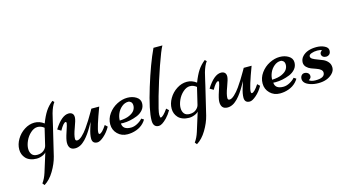

<svg xmlns="http://www.w3.org/2000/svg" viewBox="-93 -1023 3006 1642"><g transform="rotate(-15 1410.0 -202.5)"><path d="M129.4 243.2 114.7 225.1Q139.6 191.4 155.3 142.3Q170.9 93.3 185.3 46.4Q199.7 -0.5 207.5 -24.9Q201.2 -15.6 184.6 -7.3Q154.3 7.8 123.5 7.8Q92.8 7.8 67.6 -2Q42.5 -11.7 27.8 -28.3Q-1.5 -60.5 -1.5 -106Q-1.5 -151.4 24.2 -195.3Q49.8 -239.3 93 -267.1Q136.2 -294.9 182.4 -294.9Q228.5 -294.9 266.6 -265.1Q290.5 -327.6 315.7 -366Q340.8 -404.3 379.9 -435.1L394 -421.4Q370.6 -390.6 354 -331.5Q349.1 -314 339.6 -271.2Q330.1 -228.5 327.6 -219.2L268.6 27.8Q253.4 88.4 216.1 150.9Q178.7 213.4 129.4 243.2ZM220.7 -80.1 256.3 -230Q229.5 -252 198.5 -252Q167.5 -252 137.5 -225.3Q107.4 -198.7 90.6 -161.1Q73.7 -123.5 73.7 -92.3Q73.7 -61 89.1 -41.7Q104.5 -22.5 136.7 -22.5Q172.4 -22.5 194.1 -40.8Q215.8 -59.1 220.7 -80.1Z M754.4 -284.2Q689 -109.9 689 -72.8Q689 -57.1 696.8 -57.1Q718.3 -57.1 759.3 -119.6L780.3 -99.6Q754.4 -53.2 719 -22.7Q683.6 7.8 661.6 7.8Q616.2 7.8 616.2 -38.1Q616.2 -73.7 632.8 -125Q649.4 -176.3 649.4 -176.8Q647 -172.4 637.7 -156.5Q628.4 -140.6 624 -132.8Q619.6 -125 609.6 -109.1Q599.6 -93.3 593 -84.2Q586.4 -75.2 575.4 -61Q564.5 -46.9 555.9 -38.6Q547.4 -30.3 535.6 -20.3Q523.9 -10.3 513.2 -4.9Q488.8 7.8 465.3 7.8Q407.2 7.8 407.2 -56.2Q407.2 -85.4 428.2 -147.2Q449.2 -209 449.2 -220Q449.2 -231 442.4 -231Q422.9 -231 388.2 -168.9L356.4 -188Q423.3 -294.9 485.4 -294.9Q505.9 -294.9 518.1 -283.4Q530.3 -272 529.5 -248.3Q528.8 -224.6 505.6 -163.8Q482.4 -103 482.4 -70.8Q482.4 -53.2 498.5 -53.2Q517.1 -53.2 542.7 -76.9Q568.4 -100.6 592.3 -134.8Q630.4 -188.5 671.4 -260.7L684.6 -284.2Z M896 -96.2Q898.9 -40 971.7 -40Q998.5 -40 1027.6 -55.4Q1056.6 -70.8 1074.7 -91.8L1095.7 -78.1Q1055.2 -10.3 966.3 4.9Q946.8 7.8 928.7 7.8Q876 7.8 840.8 -27.1Q805.7 -62 805.7 -112.3Q805.7 -162.6 836.4 -205.3Q867.2 -248 913.3 -271.5Q959.5 -294.9 1004.4 -294.9Q1049.3 -294.9 1082.3 -274.4Q1115.2 -253.9 1116 -219.2Q1116.7 -184.6 1095.7 -159.4Q1074.7 -134.3 1042.5 -121.1Q978.5 -95.2 917 -95.2ZM893.1 -123Q947.3 -125 980.2 -140.4Q1013.2 -155.8 1026.1 -175.5Q1039.1 -195.3 1039.1 -217Q1039.1 -238.8 1027.8 -249.3Q1016.6 -259.8 1003.9 -259.8Q972.7 -259.8 946.5 -238Q920.4 -216.3 906.7 -185.3Q893.1 -154.3 893.1 -123Z M1332.5 -649.4H1411.6Q1390.6 -613.3 1347.2 -489Q1303.7 -364.7 1267.8 -239Q1231.9 -113.3 1231.9 -85.2Q1231.9 -57.1 1238.8 -57.1Q1259.3 -57.1 1302.7 -119.1L1323.2 -99.6Q1301.8 -62.5 1276.9 -37.1Q1232.9 7.8 1205.6 7.8Q1155.8 7.8 1155.8 -52.2Q1155.8 -141.6 1215.1 -334Q1274.4 -526.4 1332.5 -649.4Z M1478.5 243.2 1463.9 225.1Q1488.8 191.4 1504.4 142.3Q1520 93.3 1534.4 46.4Q1548.8 -0.5 1556.6 -24.9Q1550.3 -15.6 1533.7 -7.3Q1503.4 7.8 1472.7 7.8Q1441.9 7.8 1416.7 -2Q1391.6 -11.7 1377 -28.3Q1347.7 -60.5 1347.7 -106Q1347.7 -151.4 1373.3 -195.3Q1398.9 -239.3 1442.1 -267.1Q1485.4 -294.9 1531.5 -294.9Q1577.6 -294.9 1615.7 -265.1Q1639.6 -327.6 1664.8 -366Q1689.9 -404.3 1729 -435.1L1743.2 -421.4Q1719.7 -390.6 1703.1 -331.5Q1698.2 -314 1688.7 -271.2Q1679.2 -228.5 1676.8 -219.2L1617.7 27.8Q1602.5 88.4 1565.2 150.9Q1527.8 213.4 1478.5 243.2ZM1569.8 -80.1 1605.5 -230Q1578.6 -252 1547.6 -252Q1516.6 -252 1486.6 -225.3Q1456.5 -198.7 1439.7 -161.1Q1422.9 -123.5 1422.9 -92.3Q1422.9 -61 1438.2 -41.7Q1453.6 -22.5 1485.8 -22.5Q1521.5 -22.5 1543.2 -40.8Q1564.9 -59.1 1569.8 -80.1Z M2103.5 -284.2Q2038.1 -109.9 2038.1 -72.8Q2038.1 -57.1 2045.9 -57.1Q2067.4 -57.1 2108.4 -119.6L2129.4 -99.6Q2103.5 -53.2 2068.1 -22.7Q2032.7 7.8 2010.7 7.8Q1965.3 7.8 1965.3 -38.1Q1965.3 -73.7 1981.9 -125Q1998.5 -176.3 1998.5 -176.8Q1996.1 -172.4 1986.8 -156.5Q1977.5 -140.6 1973.1 -132.8Q1968.8 -125 1958.7 -109.1Q1948.7 -93.3 1942.1 -84.2Q1935.5 -75.2 1924.6 -61Q1913.6 -46.9 1905 -38.6Q1896.5 -30.3 1884.8 -20.3Q1873 -10.3 1862.3 -4.9Q1837.9 7.8 1814.5 7.8Q1756.3 7.8 1756.3 -56.2Q1756.3 -85.4 1777.3 -147.2Q1798.3 -209 1798.3 -220Q1798.3 -231 1791.5 -231Q1772 -231 1737.3 -168.9L1705.6 -188Q1772.5 -294.9 1834.5 -294.9Q1855 -294.9 1867.2 -283.4Q1879.4 -272 1878.7 -248.3Q1877.9 -224.6 1854.7 -163.8Q1831.5 -103 1831.5 -70.8Q1831.5 -53.2 1847.7 -53.2Q1866.2 -53.2 1891.8 -76.9Q1917.5 -100.6 1941.4 -134.8Q1979.5 -188.5 2020.5 -260.7L2033.7 -284.2Z M2245.1 -96.2Q2248 -40 2320.8 -40Q2347.7 -40 2376.7 -55.4Q2405.8 -70.8 2423.8 -91.8L2444.8 -78.1Q2404.3 -10.3 2315.4 4.9Q2295.9 7.8 2277.8 7.8Q2225.1 7.8 2189.9 -27.1Q2154.8 -62 2154.8 -112.3Q2154.8 -162.6 2185.5 -205.3Q2216.3 -248 2262.5 -271.5Q2308.6 -294.9 2353.5 -294.9Q2398.4 -294.9 2431.4 -274.4Q2464.4 -253.9 2465.1 -219.2Q2465.8 -184.6 2444.8 -159.4Q2423.8 -134.3 2391.6 -121.1Q2327.6 -95.2 2266.1 -95.2ZM2242.2 -123Q2296.4 -125 2329.3 -140.4Q2362.3 -155.8 2375.2 -175.5Q2388.2 -195.3 2388.2 -217Q2388.2 -238.8 2377 -249.3Q2365.7 -259.8 2353 -259.8Q2321.8 -259.8 2295.7 -238Q2269.5 -216.3 2255.9 -185.3Q2242.2 -154.3 2242.2 -123Z M2543.9 -38.1Q2562.5 -22 2600.6 -22Q2683.1 -22 2683.1 -68.8Q2683.1 -98.1 2630.9 -115.7Q2609.4 -123 2587.6 -131.3Q2565.9 -139.6 2549.8 -155.8Q2533.7 -171.9 2532.2 -194.8Q2532.2 -228 2554.2 -251Q2595.7 -294.9 2678.2 -294.9Q2718.8 -294.9 2750 -279.5Q2781.2 -264.2 2781.2 -239.7Q2781.2 -215.3 2768.8 -204.6Q2756.3 -193.8 2739.7 -193.8Q2723.1 -193.8 2711.7 -202.9Q2700.2 -211.9 2700.2 -228Q2700.2 -244.1 2719.2 -255.9Q2707.5 -264.2 2678.7 -264.2Q2649.9 -264.2 2627 -255.6Q2604 -247.1 2604 -232.4Q2604 -217.8 2620.8 -208Q2637.7 -198.2 2661.6 -189.9Q2685.5 -181.6 2709.5 -170.9Q2733.4 -160.2 2750.2 -140.1Q2767.1 -120.1 2767.1 -90.8Q2767.1 -61.5 2743.2 -37.6Q2697.8 7.8 2619.1 7.8Q2577.6 7.8 2545.7 -3.4Q2513.7 -14.6 2500 -30Q2486.3 -45.4 2486.3 -64Q2486.3 -82.5 2496.6 -94.7Q2506.8 -106.9 2523.7 -106.9Q2540.5 -106.9 2553.5 -96.9Q2566.4 -86.9 2566.4 -68.6Q2566.4 -50.3 2543.9 -38.1Z"/></g></svg>

Font: Niconne
Style: Regular
Weight: 400
Designer: Vernon Adams
Foundry: Vernon Adams
Version: Version 1.002